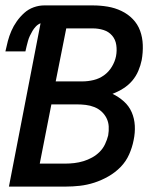

<svg xmlns="http://www.w3.org/2000/svg" viewBox="-23 -690 593 710"><path d="M10 0 127 -604Q117 -600 109.5 -592Q102 -584 97 -575.5Q92 -567 87.5 -557.5Q83 -548 80.5 -538.5Q78 -529 75.5 -519.5Q73 -510 71 -500H-3Q1 -519 6 -538Q11 -557 19 -575.5Q27 -594 39 -611Q51 -628 66.5 -642Q82 -656 101.5 -663Q121 -670 140 -670H320Q348 -670 375 -665.5Q402 -661 426 -649.5Q450 -638 468 -619.5Q486 -601 495 -576.5Q504 -552 505 -524Q506 -496 501 -468Q497 -448 488.5 -428Q480 -408 466 -391.5Q452 -375 433 -363Q414 -351 393 -343Q416 -332 435 -315Q454 -298 464 -275Q474 -252 475.5 -225.5Q477 -199 471 -171Q466 -145 454.5 -119Q443 -93 423 -72.5Q403 -52 377.5 -37.5Q352 -23 325.5 -14.5Q299 -6 272.5 -3Q246 0 220 0ZM183 -389H282Q302 -389 323 -394Q344 -399 361.5 -411.5Q379 -424 390.5 -443Q402 -462 406 -482Q410 -503 407 -523.5Q404 -544 391.5 -558.5Q379 -573 360 -579Q341 -585 320 -585H222ZM124 -85H219Q235 -85 252 -87Q269 -89 285.5 -94Q302 -99 317.5 -107.5Q333 -116 345.5 -128.5Q358 -141 365.5 -157Q373 -173 377 -189Q380 -206 379 -222.5Q378 -239 371 -253Q364 -267 352.5 -277.5Q341 -288 326 -294Q311 -300 294.5 -302Q278 -304 261 -304H167Z"/></svg>

Font: Lode Dark
Style: Bold Italic
Weight: 700
Italic angle: -11°
Monospace: yes
Designer: Belleve Invis
Foundry: Belleve Invis
Version: Version 29.2.0; ttfautohint (v1.8.3)